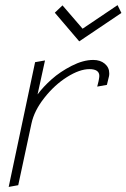

<svg xmlns="http://www.w3.org/2000/svg" viewBox="-20 -738 498 756"><path d="M442.9 -717.8 305.2 -625 226.1 -716.8 195.8 -688 292 -575.2 458 -687ZM157.2 -500 118.2 -493.2 14.2 -2 51.8 -8.8 104 -252Q114.7 -302.2 154.8 -353Q194.8 -403.8 244.1 -434.8Q293.5 -465.8 332 -465.8Q371.1 -465.8 371.1 -439Q371.1 -436.5 370.6 -433.1Q370.1 -429.7 369.4 -425.5Q368.7 -421.4 368.2 -418.9L362.8 -397L400.9 -403.8L409.2 -438Q410.2 -441.9 410.2 -449.2Q410.2 -472.2 392.6 -487.1Q375 -502 347.2 -502Q307.6 -502 262.2 -478.8Q216.8 -455.6 183.6 -426Q150.4 -396.5 127.9 -366.2Z"/></svg>

Font: Comic Neue Angular Light Italic
Style: Regular
Weight: 300
Italic angle: -12°
Designer: Craig Rozynski
Foundry: Craig Rozynski
Version: Version 2.003